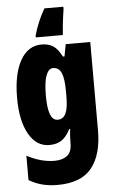

<svg xmlns="http://www.w3.org/2000/svg" viewBox="-65 -809 653 1091"><g transform="rotate(-5 262.0 -263.0)"><path d="M197 -563Q236 -563 262.5 -546Q289 -529 312 -484H321L334 -553H474V-49Q474 90 413.5 165Q353 240 219 240Q170 240 130.5 229.5Q91 219 56 198V59Q100 82 138.5 92Q177 102 214 102Q258 102 285 81.5Q312 61 312 11V5Q312 -12 313.5 -34Q315 -56 317 -71H312Q290 -28 262.5 -9Q235 10 192 10Q118 10 75 -66Q32 -142 32 -272Q32 -408 75.5 -485.5Q119 -563 197 -563ZM250 -424Q225 -424 210.5 -386.5Q196 -349 196 -270Q196 -129 251 -129Q283 -129 297.5 -159.5Q312 -190 312 -256V-285Q312 -359 297.5 -391.5Q283 -424 250 -424ZM339 -752Q332 -707 328 -671Q324 -635 322 -606H168V-617Q189 -693 231 -766H339Z"/></g></svg>

Font: Noto Sans Khmer UI ExtraCondensed Black
Style: Regular
Weight: 900
Width: 2
Designer: Danh Hong and the Monotype Design Team
Foundry: Monotype Imaging Inc.
Version: Version 2.002; ttfautohint (v1.8.4.7-5d5b)